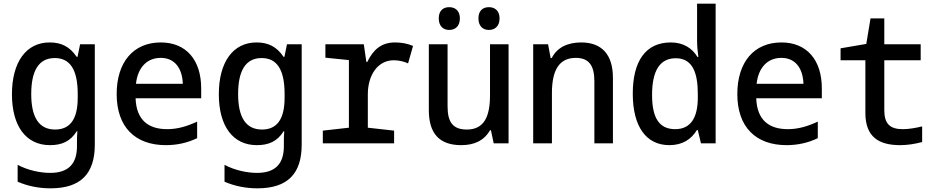

<svg xmlns="http://www.w3.org/2000/svg" viewBox="-20 -780 5107 1045"><path d="M255 245C421 245 496 164 496 7V-539H416L402 -471H397C360 -526 314 -549 250 -549C123 -549 45 -443 45 -267C45 -93 122 10 252 10C316 10 363 -10 398 -66H401C399 -42 399 -22 399 -5V15C399 107 357 161 253 161C200 161 131 147 76 117V209C129 232 190 245 255 245ZM280 -75C191 -75 150 -143 150 -268C150 -394 190 -464 278 -464C359 -464 403 -405 403 -268V-248C403 -128 359 -75 280 -75Z M883 10C942 10 999 -2 1053 -28V-118C999 -93 947 -77 890 -77C788 -77 722 -126 718 -245H1075V-299C1075 -454 993 -549 855 -549C707 -549 615 -443 615 -268C615 -89 715 10 883 10ZM975 -324H720C730 -413 780 -465 855 -465C929 -465 972 -411 975 -324Z M1381 245C1547 245 1622 164 1622 7V-539H1542L1528 -471H1523C1486 -526 1440 -549 1376 -549C1249 -549 1171 -443 1171 -267C1171 -93 1248 10 1378 10C1442 10 1489 -10 1524 -66H1527C1525 -42 1525 -22 1525 -5V15C1525 107 1483 161 1379 161C1326 161 1257 147 1202 117V209C1255 232 1316 245 1381 245ZM1406 -75C1317 -75 1276 -143 1276 -268C1276 -394 1316 -464 1404 -464C1485 -464 1529 -405 1529 -268V-248C1529 -128 1485 -75 1406 -75Z M1737 0H2125V-69L1982 -85V-267C1982 -371 2036 -452 2123 -452C2151 -452 2180 -445 2201 -435L2228 -530C2198 -543 2165 -549 2130 -549C2055 -549 2011 -509 1979 -443H1974L1960 -539H1751V-466L1879 -453V-85L1737 -69Z M2641 -617C2673 -617 2699 -637 2699 -680C2699 -722 2673 -741 2641 -741C2609 -741 2584 -723 2584 -680C2584 -637 2609 -617 2641 -617ZM2425 -617C2457 -617 2483 -637 2483 -680C2483 -722 2457 -741 2425 -741C2393 -741 2368 -723 2368 -680C2368 -637 2393 -617 2425 -617ZM2490 10C2561 10 2614 -14 2647 -71H2652L2667 0H2748V-539H2647V-262C2647 -144 2614 -75 2521 -75C2445 -75 2416 -115 2416 -201V-539H2314V-180C2314 -53 2372 10 2490 10Z M2882 0H2984V-274C2984 -396 3022 -465 3114 -465C3184 -465 3215 -425 3215 -338V0H3316V-356C3316 -488 3251 -549 3143 -549C3070 -549 3012 -522 2983 -464H2977L2963 -539H2882Z M3623 10C3696 10 3743 -23 3773 -72H3778L3795 0H3875V-760H3774V-559C3774 -530 3777 -497 3781 -470H3776C3748 -517 3700 -549 3631 -549C3493 -549 3424 -446 3424 -270C3424 -91 3497 10 3623 10ZM3655 -77C3568 -77 3529 -138 3529 -263C3529 -396 3572 -463 3658 -463C3750 -463 3778 -383 3778 -268V-249C3778 -142 3741 -77 3655 -77Z M4261 10C4320 10 4377 -2 4431 -28V-118C4377 -93 4325 -77 4268 -77C4166 -77 4100 -126 4096 -245H4453V-299C4453 -454 4371 -549 4233 -549C4085 -549 3993 -443 3993 -268C3993 -89 4093 10 4261 10ZM4353 -324H4098C4108 -413 4158 -465 4233 -465C4307 -465 4350 -411 4353 -324Z M4879 10C4921 10 4962 3 4999 -7V-92C4962 -83 4925 -77 4894 -77C4825 -77 4793 -105 4793 -180V-452H4991V-539H4793V-680H4718L4695 -541L4555 -517V-452H4690V-165C4690 -34 4764 10 4879 10Z"/></svg>

Font: Noto Sans Mono SemiCondensed Medium
Style: Regular
Weight: 500
Width: 4
Designer: Monotype Design Team
Foundry: Monotype Imaging Inc.
Version: Version 2.014